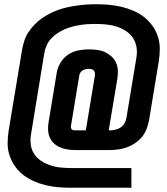

<svg xmlns="http://www.w3.org/2000/svg" viewBox="-20 -793 790 906"><path d="M316 93Q285 93 255 90.5Q225 88 196 81Q167 74 140 62Q113 50 90.5 33Q68 16 51.5 -7.5Q35 -31 25.5 -58.5Q16 -86 16 -116.5Q16 -147 21 -178L84 -557Q88 -579 94.5 -600Q101 -621 113.5 -640Q126 -659 142 -676Q158 -693 177.5 -706.5Q197 -720 217 -730Q237 -740 258.5 -747.5Q280 -755 301.5 -759.5Q323 -764 344.5 -767Q366 -770 388 -771.5Q410 -773 432 -773Q462 -773 492.5 -770.5Q523 -768 552.5 -761Q582 -754 609 -742.5Q636 -731 658.5 -713.5Q681 -696 698 -673Q715 -650 724.5 -622Q734 -594 734 -563.5Q734 -533 729 -502L683 -224Q679 -204 671.5 -184Q664 -164 650 -147Q636 -130 617.5 -117.5Q599 -105 579.5 -98Q560 -91 539.5 -88Q519 -85 498 -85H333Q315 -85 297 -88Q279 -91 263 -98Q247 -105 234.5 -116.5Q222 -128 215 -144Q208 -160 207 -178Q206 -196 209 -215L248 -451Q252 -475 266 -498Q280 -521 302 -535.5Q324 -550 349 -555Q374 -560 398 -560Q418 -560 438 -557.5Q458 -555 474.5 -547.5Q491 -540 505 -527.5Q519 -515 527 -498.5Q535 -482 536 -462.5Q537 -443 534 -423L493 -178H498Q511 -178 524.5 -181Q538 -184 550 -192Q562 -200 568.5 -213Q575 -226 577 -239L623 -517Q628 -543 624.5 -568Q621 -593 608 -613Q595 -633 574.5 -646.5Q554 -660 530.5 -667.5Q507 -675 481.5 -677.5Q456 -680 430 -680Q412 -680 394 -679Q376 -678 357.5 -675Q339 -672 320.5 -667Q302 -662 284.5 -654.5Q267 -647 250.5 -636Q234 -625 220.5 -610Q207 -595 199.5 -577.5Q192 -560 189 -542L127 -163Q122 -137 125 -112Q128 -87 141 -67Q154 -47 174 -34Q194 -21 217.5 -13Q241 -5 266 -2.5Q291 0 317 0H600V93ZM333 -178H385L428 -438Q429 -444 427.5 -450.5Q426 -457 422 -461Q418 -465 411.5 -466.5Q405 -468 398 -468Q391 -468 384 -466.5Q377 -465 370 -461Q363 -457 359 -450Q355 -443 354 -436L315 -200Q314 -195 314.5 -191Q315 -187 318 -183.5Q321 -180 324.5 -179Q328 -178 333 -178Z"/></svg>

Font: Iosevka Etoile Semibold
Style: Italic
Weight: 600
Italic angle: -9°
Designer: Belleve Invis
Foundry: Belleve Invis
Version: Version 22.1.2; ttfautohint (v1.8.4)